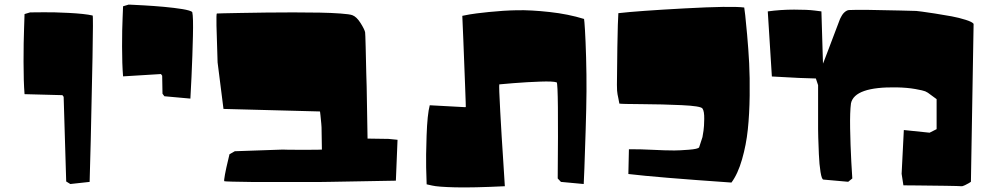

<svg xmlns="http://www.w3.org/2000/svg" viewBox="-20 -804 4342 844"><path d="M289.1 4.9 271 -6.3Q259.8 -376 259.8 -378.4L254.4 -385.7L87.9 -390.1Q83.5 -444.3 83.5 -532.5Q83.5 -620.6 85.9 -681.6L87.9 -742.2L112.3 -749.5Q122.6 -749 166.3 -750Q210 -751 281.2 -747.3Q352.5 -743.7 387.2 -735.8Q390.1 -735.4 386.7 -552.5Q383.3 -369.6 378.9 -187L374 -4.4Z M702.6 -380.9 694.3 -392.1Q692.9 -468.8 692.9 -471.2L687.5 -478.5L521 -468.3Q516.6 -522.5 516.6 -599.6Q516.6 -676.8 519 -726.6L521 -776.4L545.4 -783.7Q548.8 -783.7 554.7 -783.4Q560.5 -783.2 578.6 -782.2Q596.7 -781.2 614.3 -780.3Q631.8 -779.3 656 -777.6Q680.2 -775.9 701.2 -773.9Q722.2 -772 744.4 -769.3Q766.6 -766.6 782.7 -763.9Q798.8 -761.2 810.5 -757.8Q822.3 -754.4 825.2 -750.5Q830.1 -730 828.1 -645.8Q826.2 -561.5 821.8 -465.8L816.9 -370.6Z M1688 -193.4 1727.5 -189.5 1720.2 -9.8Q1698.7 -9.3 1663.3 -8.8Q1627.9 -8.3 1553.2 -6.8Q1478.5 -5.4 1429.2 -4.6Q1379.9 -3.9 1380.4 -3.9H1379.9H1379.4H1378.9H1378.4H1377.9H1377.4H1377H1376.5H1376H1375.5H1375H1374.5H1374H1373.5H1373H1372.6H1372.1H1371.6H1371.1H1370.6H1370.1H1369.6H1369.1H1368.7H1368.2H1367.7H1367.2H1366.7H1366.2H1365.7H1365.2H1364.7H1364.3H1363.8H1363.3H1362.8H1362.3H1361.8H1361.3H1360.8H1360.4H1359.9H1359.4H1358.9H1358.4H1357.9H1357.4H1356.9H1356.4H1356H1355.5H1355H1354.5H1354H1353.5H1353H1352.5H1352.1H1351.6H1351.1H1350.6H1350.1H1349.6H1349.1H1348.6H1348.1H1347.7H1347.2H1346.7H1346.2H1345.7H1345.2H1344.7H1344.2H1343.8H1343.3H1342.8H1342.3H1341.8H1341.3H1340.8H1340.3H1339.8H1339.4H1338.9H1338.4H1337.9H1337.4H1336.9H1336.4H1335.9H1335.4H1335H1334.5H1334H1333.5H1333H1332H1331.5H1331.1H1330.6H1330.1H1329.6H1329.1H1328.6H1328.1H1327.6H1327.1H1326.7H1326.2H1325.7H1325.2H1324.7H1324.2H1323.2H1322.8H1322.3H1321.8H1321.3H1320.8H1320.3H1319.8H1319.3H1318.4H1317.9H1317.4H1316.9H1316.4H1315.9H1315.4H1314.9H1314H1313.5H1313H1312.5H1312H1311.5H1310.5H1310.1H1309.6H1309.1H1308.6H1308.1H1307.1H1306.6H1306.2H1305.7H1305.2H1304.2H1303.7H1303.2H1302.7H1301.8H1301.3H1300.8H1300.3H1299.8H1298.8H1298.3H1297.9H1297.4H1296.4H1295.9H1295.4H1294.9H1293.9H1293.5H1293H1292H1291.5H1291H1290.5H1289.6H1289.1H1288.6H1287.6H1287.1H1286.6H1286.1H1285.2H1284.7H1284.2H1283.2H1282.7H1282.2H1281.2H1280.8H1280.3H1279.3H1278.8H1278.3H1277.3H1276.9H1276.4H1275.4H1274.9H1274.4H1273.4H1272.9H1272.5H1271.5H1271H1270H1269.5H1269H1268.1H1267.6H1267.1H1266.1H1265.6H1264.6H1264.2H1263.7H1262.7H1262.2H1261.2H1260.7H1260.3H1259.3H1258.8H1257.8H1257.3H1256.3H1255.9H1255.4H1254.4H1253.9H1252.9H1252.4H1251.5H1251H1250H1249.5H1249H1248H1247.6H1246.6H1246.1H1245.1H1244.6H1243.7H1243.2H1242.2H1241.7H1240.7H1240.2H1239.3H1238.8H1237.8H1237.3H1236.3H1235.8H1234.9H1234.4H1233.4H1232.9H1231.9H1231.4H1230.5H1230H1229H1228.5H1227.5H1227.1H1226.1H1225.6H1224.6H1223.6H1223.1H1222.2H1221.7H1220.7H1220.2H1219.2H1218.8H1217.8H1216.8H1216.3H1215.3H1214.8H1213.9H1213.4H1212.4H1211.4H1210.9H1210H1209.5H1208.5H1208H1207H1206.1H1205.6H1204.6H1204.1H1203.1H1202.1H1201.7H1200.7H1199.7H1199.2H1198.2H1197.8H1196.8H1195.8H1195.3H1194.3H1193.4H1192.9H1191.9H1190.9H1190.4H1189.5H1189H1188H1187H1186.5H1185.5H1184.6H1184.1H1183.1H1182.1H1181.6H1180.7H1179.7H1179.2H1178.2H1177.2H1176.8H1175.8H1174.8H1173.8H1173.3H1172.4H1171.4H1170.9H1169.9H1168.9H1168.5H1167.5H1166.5H1165.5H1165H1164.1H1163.1H1162.1H1161.6H1160.6H1159.7H1159.2H1158.2H1157.2H1156.2H1155.8H1154.8H1153.8H1152.8H1152.3H1151.4H1150.4H1149.4H1148.9H1147.9H1147H1146H1145H1144.5H1143.6H1142.6H1141.6H1141.1H1140.1H1139.2H1138.2H1137.2H1136.7H1135.7H1134.8H1133.8H1132.8H1132.3H1131.3H1130.4H1129.4H1128.4H1127.4H1127H1126H1125H1124H1123H1122.1H1121.6H1120.6H1119.6H1118.7H1117.7H1116.7H1116.2H1115.2H1114.3H1113.3H1112.3H1111.3H1110.4H1109.9H1108.9H1107.9H1106.9H1106H1105H1104H1103H1102.5H1101.6H1100.6H1099.6H1098.6H1094.2Q974.6 -5.4 966.3 -7.3Q963.4 -7.8 969 -37.6Q974.6 -67.4 981.9 -96.7L988.8 -126L1012.2 -139.2L1222.7 -146.5Q1231 -145.5 1313 -145.5Q1395 -145.5 1395 -146.5L1393.6 -234.4Q1394 -240.7 1392.3 -260.7Q1390.6 -280.8 1388.7 -297.4L1386.7 -314L962.4 -325.2L936.5 -529.8Q936.5 -529.8 931.6 -691.4Q930.7 -742.2 933.1 -744.6Q944.3 -745.1 963.9 -745.6Q983.4 -746.1 1040.3 -747.1Q1097.2 -748 1149.9 -748.8Q1202.6 -749.5 1269 -749.5Q1335.4 -749.5 1386 -748.5Q1436.5 -747.6 1476.8 -744.6Q1517.1 -741.7 1528.8 -737.3Q1547.4 -730.5 1564.7 -703.1Q1582 -675.8 1585 -662.1Q1585.9 -657.7 1587.4 -597.9Q1588.9 -538.1 1590.1 -480.7Q1591.3 -423.3 1591.8 -423.3L1595.7 -194.8Z M2027.3 -333.5Q2028.3 -329.1 2024.4 -429.4Q2020.5 -529.8 2016.6 -631.8L2012.2 -734.4Q2023.9 -736.8 2044.9 -740.7Q2065.9 -744.6 2128.9 -751.2Q2191.9 -757.8 2252.9 -759Q2314 -760.3 2396 -751.2Q2478 -742.2 2547.4 -720.7Q2548.8 -714.4 2551.5 -670.9Q2554.2 -627.4 2556.4 -551Q2558.6 -474.6 2558.1 -402.3Q2557.6 -331.5 2554.4 -229.7Q2551.3 -127.9 2548.8 -61.5L2545.9 4.9L2445.8 -4.4L2431.6 -19.5Q2435.5 -434.6 2427.2 -441.9Q2411.6 -447.3 2355.5 -445.3Q2299.3 -443.4 2237.3 -438.5L2174.8 -433.1Q2172.9 -424.8 2179 -313Q2185.1 -201.2 2192.4 -93.3L2199.2 14.6Q2057.1 21.5 1980.7 19.5Q1904.3 17.6 1879.9 11.7L1855.5 6.3Q1854.5 -22.5 1853.3 -67.6Q1852.1 -112.8 1855.2 -207Q1858.4 -301.3 1869.1 -341.3Q1869.1 -341.3 2022.9 -333Q2027.8 -333 2027.3 -333.5Z M3251.5 -771Q3253.4 -758.8 3255.9 -737.3Q3258.3 -715.8 3264.2 -651.6Q3270 -587.4 3273.2 -526.1Q3276.4 -464.8 3275.4 -383.5Q3274.4 -302.2 3267.3 -234.9Q3260.3 -167.5 3241.9 -103.5Q3223.6 -39.6 3195.3 -1.5Q2863.8 -24.4 2742.2 -39.1L2744.6 -147.9Q2793.5 -148.4 2848.1 -145.5Q2902.8 -142.6 2944.3 -142.6Q2966.8 -142.6 3007.6 -145.8Q3048.3 -148.9 3053.2 -156.2L3067.9 -201.2Q3069.8 -212.4 3072.5 -229.5Q3075.2 -246.6 3075.7 -281Q3076.2 -315.4 3067.9 -327.1Q3060.5 -337.9 2976.3 -341.8Q2892.1 -345.7 2802 -346.2Q2711.9 -346.7 2702.6 -348.6Q2700.7 -359.9 2698.2 -371.8Q2695.8 -383.8 2694.6 -389.4Q2693.4 -395 2692.6 -405.5Q2691.9 -416 2691.9 -431.2Q2691.9 -478 2693.8 -597.2Q2695.8 -716.3 2698.2 -746.1Q2782.7 -755.9 2988.8 -767.1Q3194.8 -778.3 3251.5 -771Z M4259.8 -699.2 4248 -4.9Q4244.6 -2.4 4239 1Q4233.4 4.4 4221.9 10Q4210.4 15.6 4205.1 14.6Q4199.7 13.7 4136.2 12.7Q4072.8 11.7 4012.2 11.2L3951.2 10.7L3943.4 -40L3953.1 -232.4L4066.4 -220.7L4097.2 -236.3V-318.4V-368.2L4058.6 -396.5Q4055.2 -398.9 4047.1 -402.6Q4039.1 -406.2 4003.9 -412.6Q3968.8 -418.9 3921.9 -419.9Q3736.3 -423.3 3720.7 -349.6Q3715.8 -313 3717 -239.7Q3718.3 -166.5 3722.2 -92.8L3726.6 -19.5L3708.5 -4.9L3599.6 -14.6Q3592.3 -14.6 3586.9 -47.6Q3581.5 -80.6 3579.6 -126.2Q3577.6 -171.9 3576.9 -199.2Q3576.2 -226.6 3576.2 -236.3V-429.7L3566.4 -459L3493.2 -461.4L3373 -467.8L3355 -753.9Q3411.6 -761.7 3470.7 -761.7Q3529.8 -761.7 3560.1 -757.8L3590.8 -753.9Q3597.7 -526.4 3597.7 -524.4Q3597.7 -523.4 3616.2 -572Q3634.8 -620.6 3653.3 -669.9L3671.9 -718.8Q3672.4 -720.2 3673.6 -722.7Q3674.8 -725.1 3678.5 -731.9Q3682.1 -738.8 3686.3 -743.9Q3690.4 -749 3697 -753.9Q3703.6 -758.8 3710.9 -759.8Q3733.4 -761.2 3799.3 -760.5Q3865.2 -759.8 3936.5 -757.8L4007.8 -755.9Q4017.1 -754.9 4033 -752.9Q4048.8 -751 4089.8 -744.6Q4130.9 -738.3 4163.3 -732.2Q4195.8 -726.1 4225.1 -716.8Q4254.4 -707.5 4259.8 -699.2Z"/></svg>

Font: Noot
Style: Regular
Weight: 400
Designer: Amos Jerbi
Foundry: Amos Jerbi
Version: Version 1.000;PS 001.001;hotconv 1.0.56